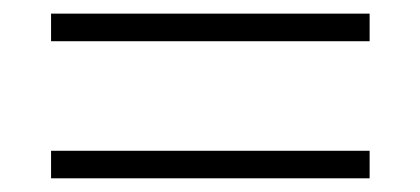

<svg xmlns="http://www.w3.org/2000/svg" viewBox="-20 -492 611 279"><path d="M54.2 -432.1V-472.2H517.1V-432.1ZM54.2 -232.9V-272.9H517.1V-232.9Z"/></svg>

Font: CAA NEO Sans Light
Style: Regular
Weight: 300
Version: Version 1.10